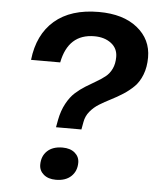

<svg xmlns="http://www.w3.org/2000/svg" viewBox="-52 -767 670 820"><g transform="rotate(5 282.5 -357.0)"><path d="M217.8 7.8Q185.1 7.8 165.5 -8.8Q146 -25.4 146 -50.8Q146 -87.4 169.4 -109.6Q192.9 -131.8 234.9 -131.8Q268.1 -131.8 287.6 -115.2Q307.1 -98.6 307.1 -73.2Q307.1 -37.1 283.4 -14.6Q259.8 7.8 217.8 7.8ZM308.1 -215.8H199.2L205.1 -248Q212.9 -288.1 229.5 -318.6Q246.1 -349.1 266.4 -367.2Q286.6 -385.3 309.3 -399.4Q332 -413.6 353 -425.5Q374 -437.5 391.4 -451.2Q408.7 -464.8 418.9 -486.3Q429.2 -507.8 429.2 -537.1Q429.2 -574.2 400.6 -595.7Q372.1 -617.2 329.1 -617.2Q217.3 -617.2 192.9 -493.2H67.9Q80.1 -602.5 149.4 -662.4Q218.8 -722.2 338.9 -722.2Q443.4 -722.2 504.2 -673.3Q564.9 -624.5 564.9 -546.9Q564.9 -505.4 552.2 -472.9Q539.6 -440.4 519 -420.2Q498.5 -399.9 473.4 -383.8Q448.2 -367.7 422.1 -354.5Q396 -341.3 373.8 -327.6Q351.6 -314 335 -293.9Q318.4 -273.9 314 -248Z"/></g></svg>

Font: Creato Display
Style: Bold Italic
Weight: 700
Italic angle: -10°
Version: Version 1.000